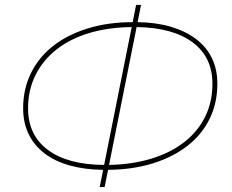

<svg xmlns="http://www.w3.org/2000/svg" viewBox="-20 -740 941 780"><path d="M533 -720H553L539 -650Q615 -649 675 -631Q735 -613 777 -581Q819 -549 841 -503.5Q863 -458 863 -400Q863 -321 831.5 -257Q800 -193 741.5 -147.5Q683 -102 601.5 -76.5Q520 -51 419 -50L405 20H385L399 -50Q323 -51 262.5 -68Q202 -85 160 -117.5Q118 -150 96 -196Q74 -242 74 -300Q74 -379 106 -443.5Q138 -508 196 -553.5Q254 -599 336.5 -624.5Q419 -650 519 -650ZM423 -70Q519 -72 596.5 -96Q674 -120 729 -163Q784 -206 813.5 -266Q843 -326 843 -400Q843 -508 762.5 -568Q682 -628 535 -630ZM515 -630Q419 -629 341.5 -605.5Q264 -582 209 -538.5Q154 -495 124 -434.5Q94 -374 94 -300Q94 -191 174.5 -131Q255 -71 403 -70Z"/></svg>

Font: Argentum Sans Thin
Style: Italic
Weight: 100
Italic angle: -11°
Designer: Julieta Ulanovsky (font), Cristiano Sobral (main changes and remaster)
Foundry: Julieta Ulanovsky (font), Cristiano Sobral (main changes and remaster)
Version: Version 2.007;June 15, 2022;FontCreator 14.0.0.2814 64-bit; 